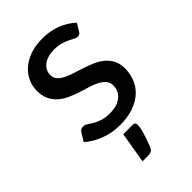

<svg xmlns="http://www.w3.org/2000/svg" viewBox="-216 -594 865 865"><g transform="rotate(-45 217.0 -161.0)"><path d="M368 -420.5Q364 -414 359.5 -411.2Q355 -408.5 348 -408.5Q340 -408.5 330.2 -414Q320.5 -419.5 306.8 -426Q293 -432.5 274.5 -438Q256 -443.5 230.5 -443.5Q209.5 -443.5 192.2 -438.2Q175 -433 163 -423.8Q151 -414.5 144.5 -401.8Q138 -389 138 -374.5Q138 -355.5 149.2 -343Q160.5 -330.5 178.8 -321.5Q197 -312.5 220.2 -305.2Q243.5 -298 267.8 -290Q292 -282 315.2 -271.8Q338.5 -261.5 356.8 -246.2Q375 -231 386.2 -209.5Q397.5 -188 397.5 -157Q397.5 -121.5 384.8 -91.2Q372 -61 347.2 -39Q322.5 -17 286 -4.5Q249.5 8 202.5 8Q150 8 105.5 -9.5Q61 -27 31 -54L54 -91.5Q58 -98.5 64 -102.2Q70 -106 80 -106Q89.5 -106 99.5 -99Q109.5 -92 123.5 -83.8Q137.5 -75.5 157.5 -68.8Q177.5 -62 207.5 -62Q232.5 -62 251 -68.2Q269.5 -74.5 281.8 -85.2Q294 -96 300 -110Q306 -124 306 -139.5Q306 -159.5 294.8 -172.8Q283.5 -186 265.2 -195.5Q247 -205 223.5 -212Q200 -219 175.5 -227Q151 -235 127.5 -245.5Q104 -256 85.8 -272Q67.5 -288 56.2 -311Q45 -334 45 -367Q45 -396.5 57.2 -423.5Q69.5 -450.5 92.8 -471Q116 -491.5 150.2 -503.8Q184.5 -516 228.5 -516Q279 -516 319.8 -500Q360.5 -484 389.5 -456ZM241 47Q252.5 47 255.5 52.5Q258.5 58 258.5 64Q258.5 69 257.2 77.2Q256 85.5 252.5 98.8Q249 112 242.5 130.8Q236 149.5 226 175.5Q220.5 187 212.5 190.8Q204.5 194.5 191.5 194.5H157L182 47Z"/></g></svg>

Font: LatoLatin Medium
Style: Regular
Weight: 500
Designer: Lukasz Dziedzic with Adam Twardoch and Botio Nikoltchev
Foundry: tyPoland Lukasz Dziedzic
Version: Version 2.015; 2015-08-06; http://www.latofonts.com/